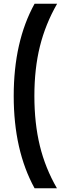

<svg xmlns="http://www.w3.org/2000/svg" viewBox="-20 -892 339 1022"><path d="M164 110Q53 -92 53 -381Q53 -671 164 -872H284Q222 -764 192.5 -645.5Q163 -527 163 -381Q163 -236 192 -116.5Q221 3 283 110Z"/></svg>

Font: Open Sauce Sans
Style: Bold
Weight: 700
Designer: Alfredo Marco Pradil
Foundry: Creative Sauce Fz LLC
Version: Version 1.477